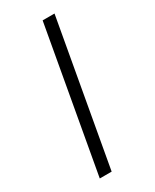

<svg xmlns="http://www.w3.org/2000/svg" viewBox="-149 -586 508 630"><g transform="rotate(-30 105.0 -271.5)"><path d="M33 0 130 -543H175L78 0Z"/></g></svg>

Font: Poppins ExtraLight
Style: Italic
Weight: 275
Italic angle: -10°
Designer: Ninad Kale (Devanagari), Jonny Pinhorn (Latin)
Foundry: Indian Type Foundry
Version: Version 3.200;PS 1.000;hotconv 16.6.54;makeotf.lib2.5.65590